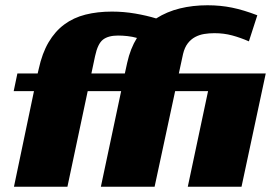

<svg xmlns="http://www.w3.org/2000/svg" viewBox="-20 -709 1036 729"><path d="M46 -430H123L127 -447Q140 -507 164.5 -548.5Q189 -590 224 -616Q259 -642 304.5 -653.5Q350 -665 405 -665Q450 -665 493.5 -657.5Q537 -650 573 -639Q614 -665 663 -677Q712 -689 768 -689Q817 -689 861 -680Q905 -671 957 -651L925 -552Q893 -566 861.5 -574.5Q830 -583 794 -583Q774 -583 755.5 -580Q737 -577 721 -568.5Q705 -560 693 -544.5Q681 -529 675 -504L659 -430H989L897 0H693L770 -363H645L567 0H363L440 -363H313L236 0H33L109 -363H32ZM327 -430H454L463 -471Q475 -525 500 -565Q482 -570 463.5 -572Q445 -574 428 -574Q391 -574 371 -558.5Q351 -543 341 -496Z"/></svg>

Font: Racing Sans One
Style: Regular
Weight: 400
Designer: Pablo Impallari, Rodrigo Fuenzalida
Foundry: Pablo Impallari, Rodrigo Fuenzalida
Version: Version 1.001; ttfautohint (v0.8) -G 200 -r 50